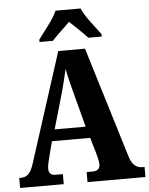

<svg xmlns="http://www.w3.org/2000/svg" viewBox="-61 -981 802 1030"><g transform="rotate(-5 340.0 -465.5)"><path d="M177 -784V-771H249C270 -796 317 -837 344 -865C370 -839 423 -792 440 -771H512V-784C485 -822 430 -886 412 -931H277C259 -886 204 -822 177 -784ZM5 0H240V-54H201C173 -54 164 -68 164 -91C164 -109 172 -138 176 -154L197 -235H403L431 -139C434 -128 440 -105 440 -89C440 -63 422 -54 401 -54H368V0H680V-54H670C637 -54 614 -71 600 -115L417 -714H273L84 -126C66 -67 44 -54 13 -54H5ZM217 -297 273 -491C284 -531 294 -573 304 -615C311 -572 323 -530 334 -487L384 -297Z"/></g></svg>

Font: Noto Serif Sinhala Condensed ExtraBold
Style: Regular
Weight: 800
Width: 3
Designer: Jelle Bosma - Monotype Design Team
Foundry: Monotype Imaging Inc.
Version: Version 2.007